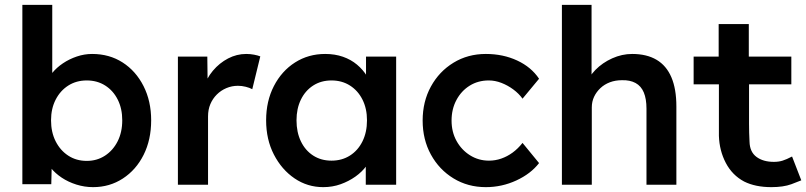

<svg xmlns="http://www.w3.org/2000/svg" viewBox="-20 -760 3317 790"><path d="M165 -115 194 -128 191 -2H72V-740H195V-405L173 -415Q178 -439 195.5 -460.5Q213 -482 239 -499.5Q265 -517 296 -527.5Q327 -538 359 -538Q430 -538 484.5 -503Q539 -468 570.5 -406Q602 -344 602 -265Q602 -185 571 -123Q540 -61 485.5 -25.5Q431 10 363 10Q328 10 294.5 -0.5Q261 -11 234 -29Q207 -47 189 -69.5Q171 -92 165 -115ZM483 -265Q483 -313 464.5 -350Q446 -387 413 -408Q380 -429 337 -429Q294 -429 261 -408Q228 -387 209 -350Q190 -313 190 -265Q190 -216 209 -178.5Q228 -141 261 -119.5Q294 -98 337 -98Q379 -98 412 -119.5Q445 -141 464 -178.5Q483 -216 483 -265Z M712 0V-527H833L835 -359L818 -397Q829 -437 856 -469Q883 -501 918.5 -519.5Q954 -538 993 -538Q1010 -538 1025.5 -535Q1041 -532 1051 -528L1018 -393Q1007 -399 991 -403Q975 -407 959 -407Q934 -407 911.5 -397.5Q889 -388 872 -371Q855 -354 845.5 -331.5Q836 -309 836 -281V0Z M1075 -265Q1075 -344 1107 -406Q1139 -468 1194 -503Q1249 -538 1318 -538Q1358 -538 1391 -526.5Q1424 -515 1449 -494Q1474 -473 1490.5 -446Q1507 -419 1513 -388L1486 -395V-527H1610V0H1485V-126L1514 -131Q1507 -104 1488.5 -78.5Q1470 -53 1442.5 -33.5Q1415 -14 1381.5 -2Q1348 10 1310 10Q1245 10 1192 -26Q1139 -62 1107 -124Q1075 -186 1075 -265ZM1490 -265Q1490 -313 1471.5 -350Q1453 -387 1420 -408Q1387 -429 1344 -429Q1301 -429 1268.5 -408Q1236 -387 1218 -350Q1200 -313 1200 -265Q1200 -216 1218 -178.5Q1236 -141 1268.5 -120Q1301 -99 1344 -99Q1387 -99 1420 -120Q1453 -141 1471.5 -178.5Q1490 -216 1490 -265Z M1719 -264Q1719 -342 1753 -404Q1787 -466 1846 -502Q1905 -538 1979 -538Q2050 -538 2108 -511Q2166 -484 2198 -436L2130 -354Q2115 -375 2092 -392Q2069 -409 2043 -419Q2017 -429 1991 -429Q1947 -429 1912.5 -407.5Q1878 -386 1858 -348.5Q1838 -311 1838 -264Q1838 -217 1858.5 -180Q1879 -143 1914 -121Q1949 -99 1992 -99Q2018 -99 2042.5 -107.5Q2067 -116 2089 -132Q2111 -148 2130 -172L2198 -89Q2164 -45 2104.5 -17.5Q2045 10 1979 10Q1905 10 1846 -26Q1787 -62 1753 -124Q1719 -186 1719 -264Z M2292 -740H2414V-419L2391 -407Q2401 -443 2430 -472.5Q2459 -502 2499 -520Q2539 -538 2581 -538Q2641 -538 2681.5 -514Q2722 -490 2742.5 -442Q2763 -394 2763 -322V0H2640V-313Q2640 -353 2629 -379.5Q2618 -406 2595 -418.5Q2572 -431 2539 -430Q2512 -430 2489.5 -421.5Q2467 -413 2450.5 -397.5Q2434 -382 2424.5 -362Q2415 -342 2415 -318V0H2354Q2336 0 2320.5 0Q2305 0 2292 0Z M3062 -413V-275V-252Q3062 -213 3064 -177Q3065 -135 3092.5 -114.5Q3120 -94 3164 -94Q3184 -94 3200 -99Q3216 -104 3239 -116L3277 -18L3236 -2Q3203 10 3154 10Q3088 10 3042 -13Q2993 -39 2966.5 -89.5Q2940 -140 2938 -201V-263V-413H2834V-527H2937V-661H3061V-527H3236V-413Z"/></svg>

Font: Mach Medium
Style: Regular
Weight: 500
Version: Version 1.002